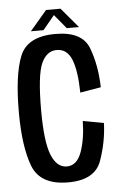

<svg xmlns="http://www.w3.org/2000/svg" viewBox="-52 -739 497 781"><g transform="rotate(-5 197.0 -349.0)"><path d="M195 4Q304.5 4 331.2 -72Q358 -148 360.5 -224L275.5 -239.5Q274 -164.5 255 -112.8Q236 -61 195 -61Q154 -61 132.2 -115.2Q110.5 -169.5 110.5 -298Q110.5 -439.5 131.8 -488Q153 -536.5 195 -536.5Q237 -536.5 255.5 -491Q274 -445.5 275.5 -355.5L360.5 -370Q358 -461 331.2 -531.5Q304.5 -602 195 -602Q81 -602 50.2 -526.5Q19.5 -451 19.5 -298Q19.5 -157.5 50.2 -76.8Q81 4 195 4ZM97 -621.5H148.5L196 -679L243.5 -621.5H293.5L225 -702.5H166Z"/></g></svg>

Font: Anybody Condensed
Style: Regular
Weight: 400
Width: 3
Designer: Tyler Finck
Foundry: Etcetera Type Company
Version: Version 1.113;gftools[0.9.25]